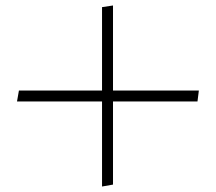

<svg xmlns="http://www.w3.org/2000/svg" viewBox="-20 -606 787 700"><path d="M392 -586V-276H705L700 -236H392V67L352 74V-236H42L49 -276H352V-580Z"/></svg>

Font: Aref Ruqaa Ink
Style: Regular
Weight: 400
Designer: Abdullah Aref
Version: Version 1.005